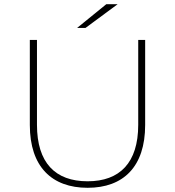

<svg xmlns="http://www.w3.org/2000/svg" viewBox="-20 -890 833 914"><path d="M347 -757H387L540 -870H486ZM397 4C567 4 671 -96 671 -295V-700H638V-296C638 -115 550 -27 397 -27C243 -27 156 -115 156 -296V-700H122V-295C122 -96 227 4 397 4Z"/></svg>

Font: Talent ExtraLight
Style: Regular
Weight: 200
Designer: Mike Powis
Version: Version 1.001;hotconv 1.0.109;makeotfexe 2.5.65596